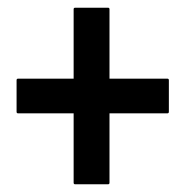

<svg xmlns="http://www.w3.org/2000/svg" viewBox="-20 -606 482 498"><path d="M175 -128Q171 -128 171 -132V-312H27Q23 -312 23 -316V-398Q23 -402 27 -402H171V-582Q171 -586 175 -586H260Q264 -586 264 -582V-402H414Q418 -402 418 -398V-316Q418 -312 414 -312H264V-132Q264 -128 260 -128Z"/></svg>

Font: AL Dynamic
Style: Regular
Weight: 400
Version: Version 1.000; ttfautohint (v1.8.2) -l 8 -r 50 -G 200 -x 14 